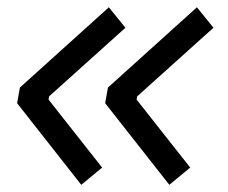

<svg xmlns="http://www.w3.org/2000/svg" viewBox="-20 -520 626 527"><path d="M203.1 -12.7 26.9 -236.8 34.7 -279.8 278.8 -500 324.2 -443.8 114.7 -255.4 113.3 -246.6 260.3 -60.1ZM444.8 -12.7 268.6 -236.8 276.4 -279.8 520.5 -500 565.9 -443.8 356.4 -255.4 355 -246.6 502 -60.1Z"/></svg>

Font: CaskaydiaCove NFP SemiLight
Style: Italic
Weight: 350
Italic angle: -10°
Designer: Aaron Bell
Foundry: Saja Typeworks
Version: Version 2111.001; VTT 6.35;Nerd Fonts 3.1.1